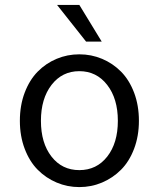

<svg xmlns="http://www.w3.org/2000/svg" viewBox="-20 -741 640 774"><path d="M327.1 -573.2 210 -721.2H299.8L390.1 -573.2ZM60.1 -253.9Q60.1 -316.4 79.6 -367.7Q99.1 -418.9 132.1 -452.4Q165 -485.8 208.3 -503.9Q251.5 -522 299.8 -522Q348.1 -522 391.4 -503.9Q434.6 -485.8 467.8 -452.4Q501 -418.9 520.5 -367.7Q540 -316.4 540 -253.9Q540 -192.4 520.5 -141.1Q501 -89.8 467.8 -56.6Q434.6 -23.4 391.4 -5.1Q348.1 13.2 299.8 13.2Q251.5 13.2 208.3 -5.1Q165 -23.4 132.1 -56.6Q99.1 -89.8 79.6 -141.1Q60.1 -192.4 60.1 -253.9ZM187.5 -109.9Q230 -55.2 299.8 -55.2Q369.6 -55.2 412.4 -109.9Q455.1 -164.6 455.1 -253.9Q455.1 -343.3 412.1 -398.7Q369.1 -454.1 299.8 -454.1Q230.5 -454.1 187.7 -398.7Q145 -343.3 145 -253.9Q145 -164.6 187.5 -109.9Z"/></svg>

Font: Office Code Pro D
Style: Regular
Weight: 400
Designer: Nathan Rutzky & Paul D. Hunt
Foundry: Adobe Systems Incorporated
Version: Version 1.004;PS 001.004;hotconv 1.0.70;makeotf.lib2.5.58329